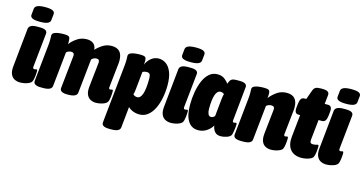

<svg xmlns="http://www.w3.org/2000/svg" viewBox="-90 -1131 3319 1752"><g transform="rotate(15 1569.0 -255.0)"><path d="M111 8Q82 8 58 -4Q34 -16 21.5 -44Q9 -72 14 -120L51 -483Q56 -525 132 -525H154Q194 -525 210.5 -514.5Q227 -504 225 -483L192 -165Q189 -143 206 -143Q212 -143 217 -145Q222 -147 226 -147Q230 -147 232 -143.5Q234 -140 234 -127Q234 -105 230 -75.5Q226 -46 219 -32Q213 -20 195.5 -11Q178 -2 155 3Q132 8 111 8ZM142 -574Q93 -574 71.5 -584.5Q50 -595 52 -616L58 -674Q60 -695 84 -705.5Q108 -716 157 -716Q207 -716 227.5 -705.5Q248 -695 246 -674L240 -616Q238 -595 215 -584.5Q192 -574 142 -574Z M826 8Q799 8 775.5 -4Q752 -16 739.5 -44Q727 -72 732 -120L756 -342Q757 -349 757 -352Q757 -355 757 -359Q757 -370 751 -377Q745 -384 728 -384Q705 -384 683 -363L649 -40Q645 2 562 2H558Q482 2 486 -40L518 -342Q519 -349 519 -352Q519 -355 519 -359Q519 -370 512.5 -377Q506 -384 491 -384Q466 -384 445 -366L411 -40Q407 2 329 2H309Q233 2 237 -40L273 -389Q274 -397 275 -413Q276 -429 276 -440Q276 -450 275.5 -459.5Q275 -469 275 -480Q275 -498 293 -507Q311 -516 336.5 -519Q362 -522 386 -522Q416 -522 429.5 -515Q443 -508 443 -480Q446 -463 443 -443Q468 -476 508 -503.5Q548 -531 600 -531Q638 -531 661.5 -512.5Q685 -494 688 -455Q714 -484 751 -507.5Q788 -531 835 -531Q936 -531 936 -419Q936 -412 935.5 -403.5Q935 -395 934 -387L910 -165Q907 -143 921 -143Q927 -143 932 -145Q937 -147 941 -147Q945 -147 947 -143.5Q949 -140 949 -127Q949 -105 945.5 -75.5Q942 -46 934 -32Q928 -20 910.5 -11Q893 -2 870 3Q847 8 826 8Z M1008 206Q932 206 936 164L993 -389Q994 -397 995 -413Q996 -429 996 -440Q996 -450 995.5 -459.5Q995 -469 995 -480Q995 -498 1013 -507Q1031 -516 1056.5 -519Q1082 -522 1106 -522Q1136 -522 1149.5 -515Q1163 -508 1163 -480Q1163 -471 1162.5 -461Q1162 -451 1161 -442Q1176 -479 1207.5 -505Q1239 -531 1279 -531Q1317 -531 1348.5 -508.5Q1380 -486 1399 -438.5Q1418 -391 1418 -315Q1418 -255 1407 -197.5Q1396 -140 1373.5 -93.5Q1351 -47 1317 -19.5Q1283 8 1236 8Q1206 8 1177.5 -3Q1149 -14 1130 -33L1110 164Q1106 206 1028 206ZM1177 -139Q1241 -139 1241 -330Q1241 -360 1233 -372Q1225 -384 1203 -384Q1183 -384 1165 -374L1148 -208Q1147 -195 1144.5 -180.5Q1142 -166 1138 -157Q1143 -149 1154.5 -144Q1166 -139 1177 -139Z M1535 8Q1506 8 1482 -4Q1458 -16 1445.5 -44Q1433 -72 1438 -120L1475 -483Q1480 -525 1556 -525H1578Q1618 -525 1634.5 -514.5Q1651 -504 1649 -483L1616 -165Q1613 -143 1630 -143Q1636 -143 1641 -145Q1646 -147 1650 -147Q1654 -147 1656 -143.5Q1658 -140 1658 -127Q1658 -105 1654 -75.5Q1650 -46 1643 -32Q1637 -20 1619.5 -11Q1602 -2 1579 3Q1556 8 1535 8ZM1566 -574Q1517 -574 1495.5 -584.5Q1474 -595 1476 -616L1482 -674Q1484 -695 1508 -705.5Q1532 -716 1581 -716Q1631 -716 1651.5 -705.5Q1672 -695 1670 -674L1664 -616Q1662 -595 1639 -584.5Q1616 -574 1566 -574Z M1792 8Q1729 8 1695.5 -45Q1662 -98 1662 -198Q1662 -260 1672.5 -319.5Q1683 -379 1703.5 -426.5Q1724 -474 1756.5 -502.5Q1789 -531 1832 -531Q1876 -531 1902.5 -510Q1929 -489 1940 -470Q1949 -492 1956 -503.5Q1963 -515 1976.5 -520Q1990 -525 2018 -525H2040Q2080 -525 2096.5 -514.5Q2113 -504 2111 -483L2079 -165Q2076 -143 2090 -143Q2096 -143 2101 -145Q2106 -147 2110 -147Q2114 -147 2116 -143.5Q2118 -140 2118 -127Q2118 -117 2115.5 -96.5Q2113 -76 2109.5 -57Q2106 -38 2103 -32Q2095 -14 2064.5 -3Q2034 8 2005 8Q1968 8 1949 -14.5Q1930 -37 1925 -71Q1906 -38 1871 -15Q1836 8 1792 8ZM1875 -139Q1883 -139 1890.5 -142Q1898 -145 1910 -157L1926 -315Q1928 -329 1930 -345Q1932 -361 1936 -370Q1932 -375 1923.5 -379.5Q1915 -384 1902 -384Q1839 -384 1839 -205Q1839 -178 1847.5 -158.5Q1856 -139 1875 -139Z M2480 8Q2452 8 2428.5 -4Q2405 -16 2393 -44Q2381 -72 2386 -120L2410 -342Q2411 -349 2411 -352Q2411 -355 2411 -359Q2411 -370 2404 -377Q2397 -384 2380 -384Q2355 -384 2334 -366L2300 -40Q2296 2 2218 2H2198Q2122 2 2126 -40L2162 -389Q2163 -397 2164 -413Q2165 -429 2165 -440Q2165 -450 2164.5 -459.5Q2164 -469 2164 -480Q2164 -498 2182 -507Q2200 -516 2225.5 -519Q2251 -522 2275 -522Q2305 -522 2318.5 -515Q2332 -508 2332 -480Q2332 -459 2329 -439Q2354 -472 2394.5 -501.5Q2435 -531 2489 -531Q2590 -531 2590 -419Q2590 -412 2589.5 -403.5Q2589 -395 2588 -387L2564 -165Q2561 -143 2575 -143Q2581 -143 2586 -145Q2591 -147 2595 -147Q2599 -147 2601 -143.5Q2603 -140 2603 -127Q2603 -105 2599 -75.5Q2595 -46 2588 -32Q2583 -20 2565 -11Q2547 -2 2524 3Q2501 8 2480 8Z M2769 8Q2696 8 2661.5 -36Q2627 -80 2635 -156L2657 -366H2641Q2600 -366 2607 -426L2611 -463Q2615 -495 2625.5 -509Q2636 -523 2657 -523H2673L2705 -611Q2713 -633 2728.5 -641.5Q2744 -650 2775 -650H2791Q2828 -650 2843 -639.5Q2858 -629 2856 -608L2847 -523H2879Q2920 -523 2913 -463L2909 -426Q2905 -395 2894.5 -380.5Q2884 -366 2863 -366H2831L2811 -176Q2809 -157 2814.5 -148Q2820 -139 2840 -139Q2857 -139 2868.5 -143Q2880 -147 2884 -147Q2888 -147 2890 -143.5Q2892 -140 2892 -127Q2892 -105 2888 -75.5Q2884 -46 2877 -32Q2872 -20 2854 -11Q2836 -2 2813 3Q2790 8 2769 8Z M3003 8Q2974 8 2950 -4Q2926 -16 2913.5 -44Q2901 -72 2906 -120L2943 -483Q2948 -525 3024 -525H3046Q3086 -525 3102.5 -514.5Q3119 -504 3117 -483L3084 -165Q3081 -143 3098 -143Q3104 -143 3109 -145Q3114 -147 3118 -147Q3122 -147 3124 -143.5Q3126 -140 3126 -127Q3126 -105 3122 -75.5Q3118 -46 3111 -32Q3105 -20 3087.5 -11Q3070 -2 3047 3Q3024 8 3003 8ZM3034 -574Q2985 -574 2963.5 -584.5Q2942 -595 2944 -616L2950 -674Q2952 -695 2976 -705.5Q3000 -716 3049 -716Q3099 -716 3119.5 -705.5Q3140 -695 3138 -674L3132 -616Q3130 -595 3107 -584.5Q3084 -574 3034 -574Z"/></g></svg>

Font: Asap Condensed Condensed Black
Style: Italic
Weight: 900
Width: 3
Italic angle: -6°
Designer: Pablo Cosgaya
Foundry: Omnibus-Type
Version: Version 3.001; ttfautohint (v1.8.4.7-5d5b)